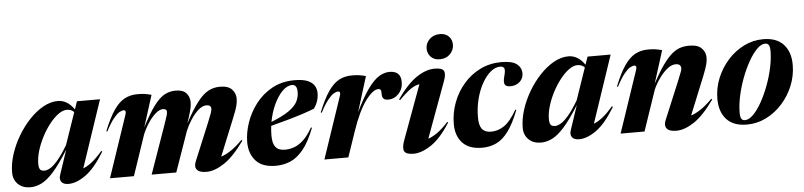

<svg xmlns="http://www.w3.org/2000/svg" viewBox="-49 -981 5171 1235"><g transform="rotate(-5 2536.5 -363.0)"><path d="M302 -49.5 355 -208Q299 -118 256.2 -70.2Q213.5 -22.5 177.2 -4.8Q141 13 104.5 13Q55.5 13 25.5 -16Q-4.5 -45 -4.5 -91.5Q-4.5 -147 14.5 -207Q33.5 -267 66.8 -323.5Q100 -380 142.8 -425.5Q185.5 -471 233.2 -497.8Q281 -524.5 328.5 -524.5Q357.5 -524.5 384 -509.2Q410.5 -494 433.5 -461L451 -512H600L454 -78.5Q480 -88 510.8 -112Q541.5 -136 579 -180L585 -175.5Q523 -73 463 -30Q403 13 351 13Q319 13 305.8 -4.2Q292.5 -21.5 302 -49.5ZM168 -133Q168 -106 176.5 -95.8Q185 -85.5 204 -85.5Q219 -85.5 239.8 -96.8Q260.5 -108 289.2 -140.5Q318 -173 356.5 -237.5L427.5 -444Q409.5 -463 381.5 -463Q354.5 -463 325 -441.2Q295.5 -419.5 267.5 -383.5Q239.5 -347.5 217 -304Q194.5 -260.5 181.2 -216Q168 -171.5 168 -133Z M1489 -167Q1419.5 -69.5 1357.2 -28.2Q1295 13 1242 13Q1196.5 13 1180.5 -7Q1164.5 -27 1179 -61L1279 -302Q1296.5 -344.5 1302.2 -361.2Q1308 -378 1308 -388.5Q1308 -413.5 1277.5 -413.5Q1252 -413.5 1225 -389.2Q1198 -365 1175.2 -329.5Q1152.5 -294 1139 -260.5L1047.5 0H888.5L999 -313.5Q1013 -353.5 1017.5 -369.2Q1022 -385 1022 -393.5Q1022 -413.5 997 -413.5Q975 -413.5 949 -390.8Q923 -368 900 -332.8Q877 -297.5 862 -260L774 0H619.5L754.5 -399.5Q759 -412 757 -420Q755 -428 745 -428Q733 -428 717 -418.8Q701 -409.5 679 -382.5Q657 -355.5 628.5 -301L622.5 -304Q656.5 -388.5 689.2 -436.2Q722 -484 759 -503.8Q796 -523.5 842.5 -523.5Q871 -523.5 889.2 -520.8Q907.5 -518 932.5 -511.5L867.5 -306Q913.5 -396 949.5 -443.2Q985.5 -490.5 1018.5 -507.8Q1051.5 -525 1088.5 -525Q1135.5 -525 1157.2 -501.5Q1179 -478 1179 -441.5Q1179 -424.5 1174.5 -403Q1170 -381.5 1157 -341L1146 -308Q1193 -395.5 1229.8 -442.5Q1266.5 -489.5 1300.8 -507.2Q1335 -525 1375 -525Q1428 -525 1452 -499.8Q1476 -474.5 1476 -439Q1476 -420 1470.2 -395.5Q1464.5 -371 1443.5 -320L1344.5 -76.5Q1371 -84.5 1405 -106.2Q1439 -128 1483.5 -172Z M1942.5 -211.5Q1907 -119.5 1866.5 -71Q1826 -22.5 1781.8 -4.8Q1737.5 13 1690 13Q1602 13 1560.5 -34Q1519 -81 1519 -154Q1519 -214 1541 -279Q1563 -344 1605.8 -399.8Q1648.5 -455.5 1711.5 -490.2Q1774.5 -525 1856.5 -525Q1911.5 -525 1942.2 -511.5Q1973 -498 1985.2 -476.2Q1997.5 -454.5 1997.5 -430.5Q1997.5 -375.5 1965 -331.5Q1934 -319 1887.8 -304Q1841.5 -289 1788 -274Q1734.5 -259 1682 -245.5Q1678 -213.5 1678 -182.5Q1678 -131.5 1697 -108.2Q1716 -85 1757 -85Q1786 -85 1815.5 -95Q1845 -105 1875 -132.2Q1905 -159.5 1935.5 -212ZM1838.5 -495.5Q1806.5 -495.5 1775.8 -464.8Q1745 -434 1721 -382.8Q1697 -331.5 1686 -270.5Q1761 -300.5 1800.8 -328.5Q1840.5 -356.5 1855.5 -385.5Q1870.5 -414.5 1870.5 -447.5Q1870.5 -495.5 1838.5 -495.5Z M2139 -399.5Q2143.5 -412 2141.5 -420Q2139.5 -428 2129.5 -428Q2117.5 -428 2101.5 -418.8Q2085.5 -409.5 2063.5 -382.5Q2041.5 -355.5 2013 -301L2007 -304Q2041 -388.5 2073.8 -436.2Q2106.5 -484 2143.5 -503.8Q2180.5 -523.5 2227 -523.5Q2255.5 -523.5 2273.8 -520.8Q2292 -518 2317 -511.5L2246 -283Q2292.5 -380 2331 -432.5Q2369.5 -485 2403.2 -505Q2437 -525 2469.5 -525Q2543 -525 2543 -454Q2543 -408.5 2514.5 -378.2Q2486 -348 2447 -348Q2425.5 -348 2416.5 -357.8Q2407.5 -367.5 2407.5 -387.5Q2408 -407.5 2403.8 -414.2Q2399.5 -421 2389 -421Q2353 -421 2305.2 -355.8Q2257.5 -290.5 2215 -165.5L2158.5 0H2004Z M2721 -653.5Q2721 -688 2746.8 -713.5Q2772.5 -739 2814.5 -739Q2850.5 -739 2871.2 -717.5Q2892 -696 2892 -664.5Q2892 -629.5 2866.5 -603.5Q2841 -577.5 2799.5 -577.5Q2763.5 -577.5 2742.2 -599.8Q2721 -622 2721 -653.5ZM2526.5 -79.5 2655 -429Q2628 -425.5 2598.5 -405.5Q2569 -385.5 2522.5 -338.5L2516 -343Q2582.5 -438.5 2643.8 -479.5Q2705 -520.5 2761 -520.5Q2810 -520.5 2820.2 -500.5Q2830.5 -480.5 2814.5 -437L2681.5 -75Q2706.5 -83 2738.8 -105Q2771 -127 2812.5 -172L2818 -168.5Q2756.5 -70.5 2694 -28.8Q2631.5 13 2579 13Q2531.5 13 2519.8 -8.2Q2508 -29.5 2526.5 -79.5Z M3181.5 -496.5Q3150.5 -496.5 3120.5 -471.8Q3090.5 -447 3065.8 -403.5Q3041 -360 3026.2 -303.2Q3011.5 -246.5 3011.5 -182.5Q3011.5 -131.5 3030 -108.2Q3048.5 -85 3089 -85Q3133.5 -85 3173.5 -112.2Q3213.5 -139.5 3255 -212L3262 -211.5Q3228.5 -124.5 3192.2 -75.5Q3156 -26.5 3114.2 -6.8Q3072.5 13 3022.5 13Q2938 13 2895.5 -32.5Q2853 -78 2853 -154Q2853 -225.5 2877.8 -292Q2902.5 -358.5 2948 -411.2Q2993.5 -464 3055.5 -494.5Q3117.5 -525 3192 -525Q3263 -525 3292.2 -501.2Q3321.5 -477.5 3321.5 -441.5Q3321.5 -408 3297.2 -386.5Q3273 -365 3236.5 -365Q3210 -365 3201.5 -380Q3193 -395 3203.5 -433Q3214 -470.5 3208 -483.5Q3202 -496.5 3181.5 -496.5Z M3599 -49.5 3652 -208Q3596 -118 3553.2 -70.2Q3510.5 -22.5 3474.2 -4.8Q3438 13 3401.5 13Q3352.5 13 3322.5 -16Q3292.5 -45 3292.5 -91.5Q3292.5 -147 3311.5 -207Q3330.5 -267 3363.8 -323.5Q3397 -380 3439.8 -425.5Q3482.5 -471 3530.2 -497.8Q3578 -524.5 3625.5 -524.5Q3654.5 -524.5 3681 -509.2Q3707.5 -494 3730.5 -461L3748 -512H3897L3751 -78.5Q3777 -88 3807.8 -112Q3838.5 -136 3876 -180L3882 -175.5Q3820 -73 3760 -30Q3700 13 3648 13Q3616 13 3602.8 -4.2Q3589.5 -21.5 3599 -49.5ZM3465 -133Q3465 -106 3473.5 -95.8Q3482 -85.5 3501 -85.5Q3516 -85.5 3536.8 -96.8Q3557.5 -108 3586.2 -140.5Q3615 -173 3653.5 -237.5L3724.5 -444Q3706.5 -463 3678.5 -463Q3651.5 -463 3622 -441.2Q3592.5 -419.5 3564.5 -383.5Q3536.5 -347.5 3514 -304Q3491.5 -260.5 3478.2 -216Q3465 -171.5 3465 -133Z M3925.5 -301 3919.5 -304Q3953.5 -388.5 3986.2 -436.2Q4019 -484 4056 -503.8Q4093 -523.5 4139.5 -523.5Q4168 -523.5 4186.2 -520.8Q4204.5 -518 4229.5 -511.5L4163 -301Q4201.5 -372.5 4233 -416.8Q4264.5 -461 4292.2 -484.5Q4320 -508 4347.2 -516.5Q4374.5 -525 4404.5 -525Q4460 -525 4485 -499.8Q4510 -474.5 4510 -439Q4510 -420 4504 -395.5Q4498 -371 4477.5 -320L4378.5 -76.5Q4405 -84.5 4438.8 -106.2Q4472.5 -128 4517 -172L4522.5 -167Q4453.5 -69.5 4391.2 -28.2Q4329 13 4276 13Q4230.5 13 4214.5 -7Q4198.5 -27 4212.5 -61L4313 -302Q4330.5 -344.5 4336.2 -360.5Q4342 -376.5 4342 -385Q4342 -413.5 4307.5 -413.5Q4279.5 -413.5 4250.2 -388.5Q4221 -363.5 4196.5 -327.5Q4172 -291.5 4159 -259L4071 0H3916.5L4051.5 -399.5Q4056 -412 4054 -420Q4052 -428 4042 -428Q4030 -428 4014 -418.8Q3998 -409.5 3976 -382.5Q3954 -355.5 3925.5 -301Z M4883 -525Q4969 -525 5013.5 -476.5Q5058 -428 5058 -344.5Q5058 -275 5032 -211Q5006 -147 4960.5 -96.2Q4915 -45.5 4856.2 -16.2Q4797.5 13 4731.5 13Q4645 13 4600.5 -35.5Q4556 -84 4556 -167.5Q4556 -237 4582 -301Q4608 -365 4653.5 -415.8Q4699 -466.5 4758 -495.8Q4817 -525 4883 -525ZM4721.5 -16.5Q4747 -16.5 4775 -44.5Q4803 -72.5 4829.5 -119.5Q4856 -166.5 4877.2 -223Q4898.5 -279.5 4911 -337.5Q4923.5 -395.5 4923.5 -445.5Q4923.5 -472.5 4916.2 -484Q4909 -495.5 4893 -495.5Q4867.5 -495.5 4839.5 -467.5Q4811.5 -439.5 4785 -392.5Q4758.5 -345.5 4737.2 -289Q4716 -232.5 4703.5 -174.5Q4691 -116.5 4691 -66.5Q4691 -39.5 4698.2 -28Q4705.5 -16.5 4721.5 -16.5Z"/></g></svg>

Font: Newsreader 72pt
Style: Bold Italic
Weight: 700
Italic angle: -17°
Designer: Hugues Gentile
Foundry: Production Type
Version: Version 1.003; ttfautohint (v1.8.3)